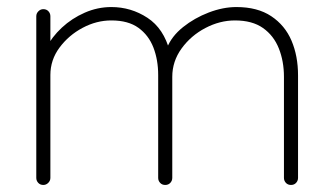

<svg xmlns="http://www.w3.org/2000/svg" viewBox="-20 -525 949 545"><path d="M296 -505Q352 -505 398.5 -474.5Q445 -444 462 -379L449 -370L454 -389Q467 -422 499.5 -448Q532 -474 572.5 -489.5Q613 -505 651 -505Q711 -505 750 -479Q789 -453 807.5 -409.5Q826 -366 826 -311V-20Q826 -12 820.5 -6Q815 0 806 0Q797 0 791.5 -6Q786 -12 786 -20V-307Q786 -351 771.5 -387.5Q757 -424 726.5 -445.5Q696 -467 647 -467Q604 -467 563 -445.5Q522 -424 495.5 -387.5Q469 -351 469 -307V-20Q469 -12 463.5 -6Q458 0 449 0Q440 0 434.5 -6Q429 -12 429 -20V-312Q429 -355 415.5 -390Q402 -425 373 -446Q344 -467 296 -467Q254 -467 214.5 -446Q175 -425 149 -390Q123 -355 123 -312V-20Q123 -12 117 -6Q111 0 103 0Q94 0 88.5 -6Q83 -12 83 -20V-479Q83 -487 89 -493Q95 -499 103 -499Q112 -499 117.5 -493Q123 -487 123 -479V-370L93 -319Q93 -354 110 -387Q127 -420 155.5 -446.5Q184 -473 220.5 -489Q257 -505 296 -505Z"/></svg>

Font: Quicksand Variable Light
Style: Regular
Weight: 300
Designer: Andrew Paglinawan
Foundry: Andrew Paglinawan
Version: Version 3.004